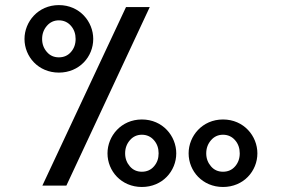

<svg xmlns="http://www.w3.org/2000/svg" viewBox="-20 -725 1101 750"><path d="M985.4 -126C985.4 -193.4 932.6 -258.3 851.1 -258.3C770 -258.3 716.8 -193.4 716.8 -126C716.8 -56.6 771 5.4 851.1 5.4C931.2 5.4 985.4 -56.6 985.4 -126ZM916.5 -126C916.5 -106 910.6 -89.4 898.4 -75.2C886.2 -61 870.1 -54.2 851.1 -54.2C832 -54.2 816.4 -61 804.2 -75.2C792 -89.4 785.6 -106 785.6 -126C785.6 -146 792 -163.1 804.2 -177.2C816.4 -191.4 832 -198.7 851.1 -198.7C870.1 -198.7 886.2 -191.4 898.4 -177.2C910.6 -163.1 916.5 -146 916.5 -126ZM668.5 -126C668.5 -193.4 615.7 -258.3 534.2 -258.3C453.1 -258.3 399.9 -193.4 399.9 -126C399.9 -56.6 454.1 5.4 534.2 5.4C614.3 5.4 668.5 -56.6 668.5 -126ZM599.6 -126C599.6 -106 593.8 -89.4 581.5 -75.2C569.3 -61 553.2 -54.2 534.2 -54.2C515.1 -54.2 499.5 -61 487.3 -75.2C475.1 -89.4 468.8 -106 468.8 -126C468.8 -146 475.1 -163.1 487.3 -177.2C499.5 -191.4 515.1 -198.7 534.2 -198.7C553.2 -198.7 569.3 -191.4 581.5 -177.2C593.8 -163.1 599.6 -146 599.6 -126ZM344.2 -572.8C344.2 -640.1 291.5 -705.1 210 -705.1C128.9 -705.1 75.7 -640.1 75.7 -572.8C75.7 -503.4 129.9 -441.4 210 -441.4C290 -441.4 344.2 -503.4 344.2 -572.8ZM275.4 -572.8C275.4 -552.7 269.5 -536.1 257.3 -522C245.1 -507.8 229 -501 210 -501C190.9 -501 175.3 -507.8 163.1 -522C150.9 -536.1 144.5 -552.7 144.5 -572.8C144.5 -592.8 150.9 -609.9 163.1 -624C175.3 -638.2 190.9 -645.5 210 -645.5C229 -645.5 245.1 -638.2 257.3 -624C269.5 -609.9 275.4 -592.8 275.4 -572.8ZM145.5 0H239.3L564.9 -697.3H472.2Z"/></svg>

Font: Estedad SemiBold
Style: Regular
Weight: 600
Designer: Amin Abedi
Version: Version 7.3